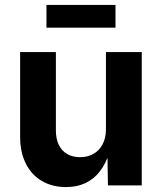

<svg xmlns="http://www.w3.org/2000/svg" viewBox="-20 -759 663 786"><path d="M62.4 -198.7V-545.9H208.8V-224.2Q208.8 -190.6 220.7 -166.1Q232.5 -141.7 254.8 -128.6Q277.1 -115.5 307.8 -115.5Q338.9 -115.5 362.8 -129.2Q386.7 -142.8 400.2 -168.6Q413.7 -194.4 413.7 -229.8V-545.9H560.3V0H421.8L419.7 -136.3H428.3Q413.5 -89.6 389.2 -58Q365 -26.3 330.1 -9.7Q295.3 6.8 250.3 6.8Q193.9 6.8 151.5 -18Q109.1 -42.8 85.7 -89.3Q62.4 -135.8 62.4 -198.7ZM452.8 -645.8H170.2V-738.8H452.8Z"/></svg>

Font: Raveo Variable
Style: Regular
Weight: 400
Designer: Jakub Foglar, Rasmus Andersson (Inter)
Foundry: Jakubfoglar.com
Version: Version 1.000;Glyphs 3.2.3 (3260)